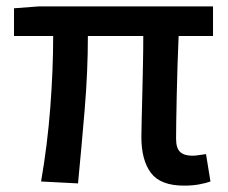

<svg xmlns="http://www.w3.org/2000/svg" viewBox="-20 -570 716 603"><path d="M24 -544 103 -550H649V-457H541Q539 -414 537.5 -364Q536 -314 535 -268.5Q534 -223 533.5 -187Q533 -151 533 -134Q533 -105 545.5 -93Q558 -81 584 -81Q592 -81 602.5 -82.5Q613 -84 627 -86L641 0Q627 5 606 9Q585 13 558 13Q484 13 454 -27Q424 -67 424 -140Q424 -159 425 -195Q426 -231 427 -275.5Q428 -320 429 -367.5Q430 -415 430 -457H256Q256 -346 246 -226.5Q236 -107 225 6L109 0Q129 -115 138 -233Q147 -351 147 -457H24Z"/></svg>

Font: Kinto Sans Med
Style: Regular
Weight: 500
Designer: Authors: Ryoko NISHIZUKA  (kana & ideographs); Paul D. Hunt (Latin, Greek & Cyrillic); Wenlong ZHANG  (bopomofo); Sandol
Foundry: Adobe Systems Incorporated, ookami Inc.
Version: Version 0.001